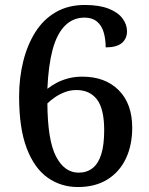

<svg xmlns="http://www.w3.org/2000/svg" viewBox="-20 -744 601 774"><path d="M294 10Q226 10 172.5 -27.5Q119 -65 88 -145.5Q57 -226 57 -355Q57 -429 73.5 -496Q90 -563 122.5 -614.5Q155 -666 205 -695Q255 -724 322 -724Q380 -724 418 -709Q456 -694 474 -669.5Q492 -645 492 -618Q492 -588 471 -570.5Q450 -553 406 -553Q406 -586 398 -613.5Q390 -641 371 -657Q352 -673 321 -673Q274 -673 241.5 -640Q209 -607 192 -543.5Q175 -480 171 -386Q189 -400 209 -410.5Q229 -421 255 -428Q281 -435 312 -435Q404 -435 458.5 -380.5Q513 -326 513 -229Q513 -159 487.5 -105Q462 -51 413 -20.5Q364 10 294 10ZM297 -48Q330 -48 353 -66Q376 -84 388 -121.5Q400 -159 400 -219Q400 -305 371 -343Q342 -381 288 -381Q264 -381 242.5 -373Q221 -365 202.5 -352.5Q184 -340 171 -327Q172 -178 206 -113Q240 -48 297 -48Z"/></svg>

Font: Noto Serif Khmer Medium
Style: Regular
Weight: 500
Version: Version 2.003